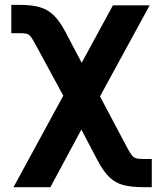

<svg xmlns="http://www.w3.org/2000/svg" viewBox="-20 -568 658 792"><path d="M35.7 204.1 288.9 -261.3H344.3L504.7 41.4Q516.3 62.9 524.4 72.9Q532.4 82.8 543.1 85.4Q553.7 87.9 573.2 87.9H606.1V204.1H573.2Q522.2 204.1 488.7 195.3Q455.3 186.4 431.2 162.9Q407 139.5 383.8 96.3L315.6 -33.6L187.9 204.1ZM285.5 -91.4 127.9 -381.8Q115.3 -405.5 107.6 -415.9Q99.9 -426.3 89.7 -428.8Q79.6 -431.2 59.4 -431.1H26.6V-547.9H59.4Q110.4 -548 143.9 -538.4Q177.3 -528.7 201.8 -504.8Q226.2 -480.9 249.4 -437.3L317 -309L445.7 -545.9H597.3L349.4 -91.4Z"/></svg>

Font: Inter V
Style: 
Weight: 400
Designer: Rasmus Andersson
Foundry: rsms
Version: Version 4.000;git-a3f224843